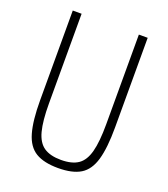

<svg xmlns="http://www.w3.org/2000/svg" viewBox="-147 -904 893 1021"><g transform="rotate(20 300.0 -393.0)"><path d="M300 14Q220 14 173.5 -14Q127 -42 107.5 -109.5Q88 -177 88 -293V-800H138V-293Q138 -194 153 -137Q168 -80 203.5 -56Q239 -32 300 -32Q362 -32 397 -56Q432 -80 447 -137Q462 -194 462 -293V-800H512V-293Q512 -177 492.5 -109.5Q473 -42 427 -14Q381 14 300 14Z"/></g></svg>

Font: Victor Mono Thin
Style: Regular
Weight: 100
Monospace: yes
Designer: Rune Bjørnerås
Version: Version 1.561;gftools[0.9.30]